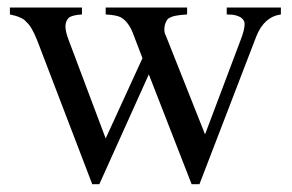

<svg xmlns="http://www.w3.org/2000/svg" viewBox="-20 -467 763 502"><path d="M714.4 -429.2Q670.9 -423.3 650.4 -372.6L501.5 14.6H481L369.1 -272.5L239.7 14.6H221.2L77.1 -361.8Q69.8 -379.9 63 -391.6Q56.2 -403.3 48.8 -409.7Q43.5 -416.5 32.2 -421.4Q21 -426.3 5.9 -429.2V-447.3H194.3V-429.2Q168.5 -427.7 159.7 -420.4Q151.4 -412.1 151.1 -398.4Q150.9 -384.8 159.7 -361.8L256.3 -105L352.5 -314.9L327.1 -381.3Q315.4 -410.2 296.4 -421.4Q285.2 -427.7 256.3 -429.2V-447.3H469.2V-429.2Q451.2 -428.2 439 -425.8Q426.8 -423.3 419.4 -418Q416.5 -415 414.1 -409.9Q411.6 -404.8 410.4 -398.4Q409.2 -392.1 409.9 -385.3Q410.6 -378.4 414.1 -372.6L516.1 -115.7L608.9 -361.8Q619.6 -389.2 619.6 -404.3Q619.6 -407.2 618.2 -411.4Q616.7 -415.5 611.8 -419.7Q606.9 -423.8 597.7 -426.5Q588.4 -429.2 572.8 -429.2V-447.3H714.4Z"/></svg>

Font: Campania
Style: Regular
Weight: 400
Version: Version 2.009